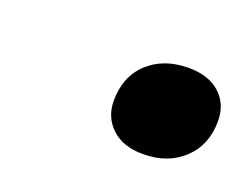

<svg xmlns="http://www.w3.org/2000/svg" viewBox="-41 -579 361 278"><g transform="rotate(20 139.5 -440.0)"><path d="M193 -370Q231 -370 255 -392.5Q279 -415 279 -452Q279 -478 261.5 -494Q244 -510 213 -510Q175 -510 151 -488Q127 -466 127 -428Q127 -403 144.5 -386.5Q162 -370 193 -370Z"/></g></svg>

Font: Brisa Sans Medium
Style: Italic
Weight: 600
Italic angle: -8°
Designer: Dalton Maag Ltd
Foundry: Dalton Maag Ltd
Version: Version 1.101;July 10, 2019;FontCreator 11.5.0.2425 64-bit